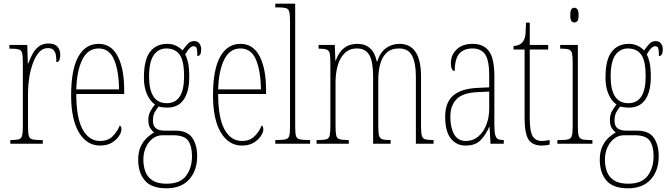

<svg xmlns="http://www.w3.org/2000/svg" viewBox="-20 -780 3633 1042"><path d="M36 0V-20H37Q68 -20 82 -24Q96 -28 100 -44Q104 -60 104 -96V-440Q104 -476 100 -492Q96 -508 81 -512Q66 -516 34 -516H31V-536H128L131 -435H133Q142 -459 155 -484.5Q168 -510 189.5 -527Q211 -544 243 -544Q277 -544 292 -526.5Q307 -509 307 -483Q307 -466 302.5 -454.5Q298 -443 286 -443Q286 -462 283.5 -479Q281 -496 271.5 -507.5Q262 -519 239 -519Q212 -519 192 -496.5Q172 -474 158.5 -437Q145 -400 138.5 -357.5Q132 -315 132 -274V-96Q132 -60 136 -44Q140 -28 155 -24Q170 -20 201 -20H212V0Z M523 10Q451 10 408.5 -61Q366 -132 366 -262Q366 -403 405 -472.5Q444 -542 515 -542Q584 -542 619 -474.5Q654 -407 654 -291V-270H394Q394 -140 428.5 -77.5Q463 -15 523 -15Q567 -15 592.5 -41.5Q618 -68 630 -99Q634 -97 636.5 -92Q639 -87 639 -77Q639 -62 625.5 -41.5Q612 -21 586.5 -5.5Q561 10 523 10ZM626 -295Q625 -394 599.5 -455.5Q574 -517 515 -517Q457 -517 427 -457Q397 -397 394 -295Z M883 242Q802 242 766 199.5Q730 157 730 87Q730 43 744.5 13.5Q759 -16 779 -34Q799 -52 817 -61Q805 -69 795 -85Q785 -101 785 -130Q785 -156 796.5 -177Q808 -198 821 -213Q796 -229 778.5 -267Q761 -305 761 -357Q761 -456 794.5 -499Q828 -542 888 -542Q915 -542 937 -531Q959 -520 970 -506Q984 -525 998 -541Q1012 -557 1034 -557Q1053 -557 1062.5 -543.5Q1072 -530 1072 -512Q1072 -476 1051 -476Q1051 -504 1048 -516.5Q1045 -529 1030 -529Q1021 -529 1010.5 -519.5Q1000 -510 985 -485Q995 -466 1001 -438Q1007 -410 1007 -362Q1007 -283 977 -239.5Q947 -196 888 -196Q878 -196 863.5 -197.5Q849 -199 841 -202Q829 -188 819.5 -170.5Q810 -153 810 -126Q810 -96 826.5 -83.5Q843 -71 874 -71H931Q997 -71 1023.5 -32Q1050 7 1050 67Q1050 146 1006.5 194Q963 242 883 242ZM885 -220Q979 -220 979 -365Q979 -451 954.5 -484Q930 -517 883 -517Q840 -517 814.5 -481Q789 -445 789 -364Q789 -294 812.5 -257Q836 -220 885 -220ZM884 217Q958 217 990 174Q1022 131 1022 67Q1022 14 1001.5 -16Q981 -46 919 -46H862Q832 -46 808.5 -28Q785 -10 771.5 20Q758 50 758 86Q758 122 769 151.5Q780 181 807.5 199Q835 217 884 217Z M1293 10Q1221 10 1178.5 -61Q1136 -132 1136 -262Q1136 -403 1175 -472.5Q1214 -542 1285 -542Q1354 -542 1389 -474.5Q1424 -407 1424 -291V-270H1164Q1164 -140 1198.5 -77.5Q1233 -15 1293 -15Q1337 -15 1362.5 -41.5Q1388 -68 1400 -99Q1404 -97 1406.5 -92Q1409 -87 1409 -77Q1409 -62 1395.5 -41.5Q1382 -21 1356.5 -5.5Q1331 10 1293 10ZM1396 -295Q1395 -394 1369.5 -455.5Q1344 -517 1285 -517Q1227 -517 1197 -457Q1167 -397 1164 -295Z M1474 0V-20H1477Q1514 -20 1530 -24Q1546 -28 1550 -43.5Q1554 -59 1554 -94V-662Q1554 -699 1550 -715.5Q1546 -732 1531.5 -736Q1517 -740 1487 -740H1474V-760H1582V-94Q1582 -59 1586 -43.5Q1590 -28 1606.5 -24Q1623 -20 1659 -20H1663V0Z M1698 0V-20H1707Q1738 -20 1752 -24.5Q1766 -29 1769.5 -45.5Q1773 -62 1773 -98V-432Q1773 -470 1770 -487.5Q1767 -505 1754 -510.5Q1741 -516 1711 -516H1709V-536H1797L1800 -451H1802Q1834 -542 1919 -542Q2005 -542 2025 -446H2027Q2043 -496 2075 -519Q2107 -542 2148 -542Q2265 -542 2265 -364V-91Q2265 -58 2269.5 -43Q2274 -28 2288 -24Q2302 -20 2331 -20H2333V0H2237V-364Q2237 -438 2216.5 -477.5Q2196 -517 2146 -517Q2103 -517 2078.5 -494Q2054 -471 2043.5 -432.5Q2033 -394 2033 -348V-96Q2033 -61 2037 -45Q2041 -29 2054.5 -24.5Q2068 -20 2097 -20H2100V0H2005V-364Q2005 -445 1984.5 -481Q1964 -517 1917 -517Q1876 -517 1850 -491Q1824 -465 1812.5 -423.5Q1801 -382 1801 -333V-98Q1801 -62 1804.5 -45.5Q1808 -29 1823 -24.5Q1838 -20 1871 -20H1873V0Z M2507 10Q2457 10 2426.5 -28.5Q2396 -67 2396 -146Q2396 -224 2439.5 -261.5Q2483 -299 2572 -303L2635 -306V-371Q2635 -451 2613.5 -484Q2592 -517 2544 -517Q2497 -517 2472.5 -488.5Q2448 -460 2448 -395Q2427 -395 2427 -438Q2427 -482 2458.5 -512Q2490 -542 2545 -542Q2604 -542 2633.5 -502.5Q2663 -463 2663 -366V-103Q2663 -66 2667.5 -48.5Q2672 -31 2682.5 -25.5Q2693 -20 2712 -20H2714V0H2642L2637 -91H2635Q2616 -48 2588 -19Q2560 10 2507 10ZM2509 -15Q2547 -15 2575 -38.5Q2603 -62 2619 -102Q2635 -142 2635 -191V-283L2573 -280Q2493 -277 2458.5 -242.5Q2424 -208 2424 -146Q2424 -88 2444.5 -51.5Q2465 -15 2509 -15Z M2921 10Q2870 10 2848.5 -22.5Q2827 -55 2827 -141V-511H2767V-530Q2803 -533 2817 -553Q2830 -570 2832 -596Q2834 -622 2835 -657H2855V-536H2955V-511H2855V-140Q2855 -65 2871.5 -40Q2888 -15 2919 -15Q2931 -15 2940.5 -16.5Q2950 -18 2963 -20V5Q2938 10 2921 10Z M3097 -658Q3087 -658 3081 -666Q3075 -674 3075 -698Q3075 -721 3081 -729.5Q3087 -738 3097 -738Q3107 -738 3113.5 -729.5Q3120 -721 3120 -698Q3120 -674 3113.5 -666Q3107 -658 3097 -658ZM3005 0V-20H3021Q3052 -20 3066 -24.5Q3080 -29 3084 -45Q3088 -61 3088 -96V-437Q3088 -473 3084.5 -489.5Q3081 -506 3068 -511Q3055 -516 3026 -516H3020V-536H3116V-96Q3116 -61 3120 -45Q3124 -29 3138 -24.5Q3152 -20 3182 -20H3195V0Z M3388 242Q3307 242 3271 199.5Q3235 157 3235 87Q3235 43 3249.5 13.5Q3264 -16 3284 -34Q3304 -52 3322 -61Q3310 -69 3300 -85Q3290 -101 3290 -130Q3290 -156 3301.5 -177Q3313 -198 3326 -213Q3301 -229 3283.5 -267Q3266 -305 3266 -357Q3266 -456 3299.5 -499Q3333 -542 3393 -542Q3420 -542 3442 -531Q3464 -520 3475 -506Q3489 -525 3503 -541Q3517 -557 3539 -557Q3558 -557 3567.5 -543.5Q3577 -530 3577 -512Q3577 -476 3556 -476Q3556 -504 3553 -516.5Q3550 -529 3535 -529Q3526 -529 3515.5 -519.5Q3505 -510 3490 -485Q3500 -466 3506 -438Q3512 -410 3512 -362Q3512 -283 3482 -239.5Q3452 -196 3393 -196Q3383 -196 3368.5 -197.5Q3354 -199 3346 -202Q3334 -188 3324.5 -170.5Q3315 -153 3315 -126Q3315 -96 3331.5 -83.5Q3348 -71 3379 -71H3436Q3502 -71 3528.5 -32Q3555 7 3555 67Q3555 146 3511.5 194Q3468 242 3388 242ZM3390 -220Q3484 -220 3484 -365Q3484 -451 3459.5 -484Q3435 -517 3388 -517Q3345 -517 3319.5 -481Q3294 -445 3294 -364Q3294 -294 3317.5 -257Q3341 -220 3390 -220ZM3389 217Q3463 217 3495 174Q3527 131 3527 67Q3527 14 3506.5 -16Q3486 -46 3424 -46H3367Q3337 -46 3313.5 -28Q3290 -10 3276.5 20Q3263 50 3263 86Q3263 122 3274 151.5Q3285 181 3312.5 199Q3340 217 3389 217Z"/></svg>

Font: Noto Serif Ethiopic ExtraCondensed Thin
Style: Regular
Weight: 100
Width: 2
Designer: Monotype Design Team
Foundry: Monotype Imaging Inc.
Version: Version 2.102; ttfautohint (v1.8.4.7-5d5b)